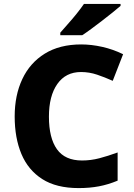

<svg xmlns="http://www.w3.org/2000/svg" viewBox="-20 -951 683 981"><path d="M394 -583Q316 -583 273 -522Q230 -461 230 -355Q230 -246 271 -188.5Q312 -131 399 -131Q444 -131 488 -142.5Q532 -154 581 -172V-28Q533 -8 485.5 1Q438 10 382 10Q268 10 196 -36Q124 -82 89.5 -164Q55 -246 55 -356Q55 -464 94 -547Q133 -630 209 -677Q285 -724 395 -724Q447 -724 502.5 -711.5Q558 -699 609 -674L556 -538Q516 -556 476 -569.5Q436 -583 394 -583ZM596 -921Q580 -907 555 -887Q530 -867 501.5 -845Q473 -823 446.5 -803.5Q420 -784 400 -771H288V-784Q304 -803 327 -828.5Q350 -854 372 -881.5Q394 -909 409 -931H596Z"/></svg>

Font: Noto Sans Malayalam ExtraBold
Style: Regular
Weight: 800
Designer: Jelle Bosma - Monotype Design Team
Foundry: Monotype Imaging Inc.
Version: Version 2.104; ttfautohint (v1.8.4.7-5d5b)